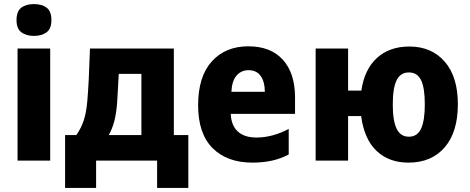

<svg xmlns="http://www.w3.org/2000/svg" viewBox="-20 -787 2302 941"><path d="M146 -611Q109 -611 85 -628.5Q61 -646 61 -688Q61 -732 84.5 -749.5Q108 -767 146 -767Q185 -767 208.5 -749.5Q232 -732 232 -688Q232 -646 208 -628.5Q184 -611 146 -611ZM66 0V-549H226V0Z M299 134V-125H354Q378 -159 390.5 -197Q403 -235 408 -293Q412 -339 415 -399.5Q418 -460 421 -549H832V-125H903V134H750V0H451V134ZM513 -125H673V-425H562Q560 -386 558 -351.5Q556 -317 554 -283Q550 -230 540 -192.5Q530 -155 513 -125Z M1217 10Q1093 10 1022 -61Q951 -132 951 -271Q951 -412 1018 -486Q1085 -560 1197 -560Q1307 -560 1366.5 -494Q1426 -428 1426 -309V-229H1111Q1113 -173 1145 -143Q1177 -113 1237 -113Q1315 -113 1395 -155V-30Q1358 -10 1314 0Q1270 10 1217 10ZM1114 -337H1278Q1278 -385 1258 -414Q1238 -443 1198 -443Q1163 -443 1140 -417.5Q1117 -392 1114 -337Z M1982 10Q1886 10 1825.5 -47.5Q1765 -105 1750 -218H1686V0H1527V-549H1686V-343H1751Q1766 -447 1827.5 -503Q1889 -559 1986 -559Q2095 -559 2159.5 -485Q2224 -411 2224 -276Q2224 -140 2159.5 -65Q2095 10 1982 10ZM1984 -117Q2025 -117 2043.5 -156Q2062 -195 2062 -276Q2062 -357 2043.5 -394.5Q2025 -432 1984 -432Q1943 -432 1924 -394Q1905 -356 1905 -275Q1905 -195 1924 -156Q1943 -117 1984 -117Z"/></svg>

Font: Noto Sans SemiCondensed ExtraBold
Style: Regular
Weight: 800
Width: 4
Designer: Monotype Design Team
Foundry: Monotype Imaging Inc.
Version: Version 2.013; ttfautohint (v1.8.4.7-5d5b)